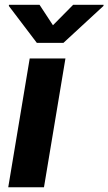

<svg xmlns="http://www.w3.org/2000/svg" viewBox="-20 -793 459 813"><path d="M14.9 0H166.2L257.1 -545.5H105.8ZM17.4 -767.8 136 -611.5H248.6L418 -767.8L418.7 -772.7H289.8L204.2 -686.1L147.4 -772.7H18.1Z"/></svg>

Font: Magic Ui Pro
Style: Bold Italic
Weight: 700
Italic angle: -9.39999°
Designer: Stefan Endress, Andreas Faust
Version: Version 1.000;FEAKit 1.0